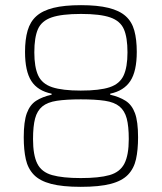

<svg xmlns="http://www.w3.org/2000/svg" viewBox="-20 -716 627 744"><path d="M293 8Q222 8 178 -3.5Q134 -15 111 -39Q88 -63 80 -99Q72 -135 72 -184Q72 -245 84 -277.5Q96 -310 120 -325.5Q144 -341 180 -349V-353Q126 -364 101.5 -402Q77 -440 77 -515Q77 -563 87 -597.5Q97 -632 121 -653.5Q145 -675 187 -685.5Q229 -696 294 -696Q358 -696 400.5 -685.5Q443 -675 467 -653.5Q491 -632 500.5 -597.5Q510 -563 510 -515Q510 -440 485 -402Q460 -364 407 -353V-349Q442 -341 466.5 -325.5Q491 -310 503 -277.5Q515 -245 515 -184Q515 -135 507 -99Q499 -63 476 -39Q453 -15 409 -3.5Q365 8 293 8ZM293 -26Q364 -26 404.5 -37.5Q445 -49 462 -82Q479 -115 479 -177Q479 -227 471 -257Q463 -287 443 -303.5Q423 -320 386.5 -325.5Q350 -331 293 -331Q237 -331 200.5 -325.5Q164 -320 144 -303.5Q124 -287 116 -257Q108 -227 108 -177Q108 -115 124.5 -82Q141 -49 182 -37.5Q223 -26 293 -26ZM293 -365Q366 -365 405 -378Q444 -391 459 -423.5Q474 -456 474 -513Q474 -571 460 -603Q446 -635 407 -648.5Q368 -662 294 -662Q219 -662 180 -648.5Q141 -635 127 -603Q113 -571 113 -513Q113 -456 128 -423.5Q143 -391 182.5 -378Q222 -365 293 -365Z"/></svg>

Font: Saira SemiCondensed Thin
Style: Regular
Weight: 250
Width: 4
Designer: Hector Gatti with collaboration of the Omnibus-Type team
Foundry: Omnibus-Type
Version: Version 1.101